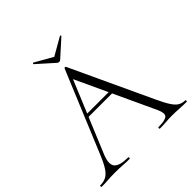

<svg xmlns="http://www.w3.org/2000/svg" viewBox="-206 -948 1108 1108"><g transform="rotate(-45 348.0 -393.5)"><path d="M212 -339 227 -358H433L440 -339ZM694 -12Q698 -12 698 -6Q698 0 694 0Q666 0 636.5 -2Q607 -4 580 -4Q549 -4 526.5 -2Q504 0 477 0Q473 0 473 -6Q473 -12 477 -12Q533 -12 547.5 -27Q562 -42 543 -84L317 -570L336 -587L143 -123Q118 -62 139 -37Q160 -12 228 -12Q233 -12 233 -6Q233 0 228 0Q198 0 173 -2Q148 -4 110 -4Q75 -4 53.5 -2Q32 0 2 0Q-2 0 -2 -6Q-2 -12 2 -12Q29 -12 49 -22Q69 -32 86.5 -58Q104 -84 124 -132L333 -635Q335 -638 339.5 -638Q344 -638 345 -635L577 -137Q600 -87 618 -59.5Q636 -32 654 -22Q672 -12 694 -12ZM326 -687 223 -779Q221 -781 224.5 -784Q228 -787 229 -786L338 -724L446 -786Q448 -788 451 -784.5Q454 -781 451 -779L349 -687Q345 -683 338 -683Q331 -683 326 -687Z"/></g></svg>

Font: Cormorant Light
Style: Regular
Weight: 300
Designer: Christian Thalmann (Catharsis Fonts)
Foundry: Catharsis Fonts
Version: Version 4.000